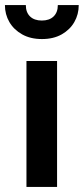

<svg xmlns="http://www.w3.org/2000/svg" viewBox="-54 -742 333 762"><path d="M51 0V-500H172.5V0ZM112.5 -587Q67 -587 34 -605.5Q1 -624 -16.8 -654.5Q-34.5 -685 -34.5 -722H48.5Q48.5 -693 65.2 -676.8Q82 -660.5 112 -660.5Q142 -660.5 158.8 -676.8Q175.5 -693 175.5 -722H258.5Q258.5 -685 241 -654.5Q223.5 -624 190.8 -605.5Q158 -587 112.5 -587Z"/></svg>

Font: Cabin
Style: Bold
Weight: 700
Width: 4
Designer: Pablo Impallari
Foundry: Pablo Impallari. http://www.impallari.com Igino Marini. http://www.ikern.com
Version: Version 3.001